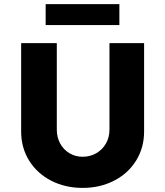

<svg xmlns="http://www.w3.org/2000/svg" viewBox="-20 -911 806 937"><path d="M83.2 -269V-700.4H257.2V-278Q257.2 -240.6 273.8 -210.4Q290.4 -180.2 319.2 -163.1Q347.9 -146 383.2 -146Q419.9 -146 449.6 -163.1Q479.4 -180.2 496.8 -210.3Q514.2 -240.5 514.2 -278V-700.4H683.2V-269Q683.2 -190.4 644.5 -127.7Q605.9 -65 537.2 -29.5Q468.6 6 383.2 6Q297.8 6 229.2 -29.5Q160.7 -65 121.9 -127.7Q83.2 -190.4 83.2 -269ZM202.8 -890.8H562.6V-788.8H202.8Z"/></svg>

Font: Easer Grotesk Variable
Style: Regular
Weight: 400
Designer: Boardeaser, Bonnie Shaver-Troup, Thomas Jockin
Foundry: Lexend
Version: Version 1.001;Glyphs 3.1.2 (3151)